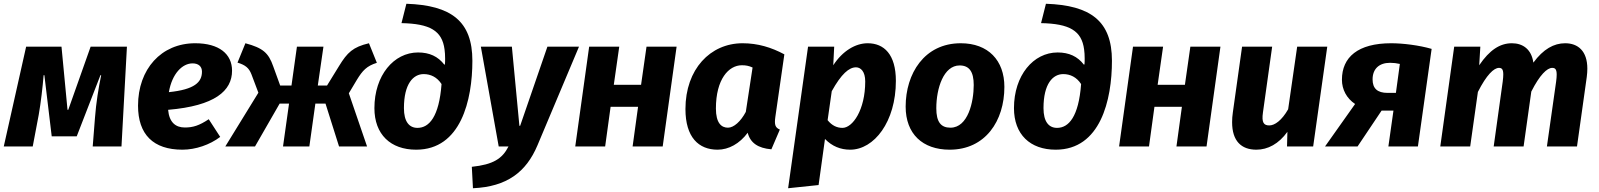

<svg xmlns="http://www.w3.org/2000/svg" viewBox="-31 -779 8502 1021"><path d="M462 0H615L644 -531H451L332 -195H328L296 -531H108L-11 0H143L175 -169C186 -231 196 -317 201 -379H205L244 -54H377L503 -379H507C493 -312 480 -232 474 -152Z M1203 -403C1203 -492 1134 -549 1007 -549C826 -549 703 -411 703 -217C703 -64 784 17 939 17C1009 17 1085 -9 1140 -51L1079 -145C1028 -111 995 -101 952 -101C903 -101 869 -128 863 -195C1112 -216 1203 -296 1203 -403ZM993 -442C1024 -442 1043 -426 1043 -398C1043 -342 1004 -303 867 -289C884 -388 939 -442 993 -442Z M1614 0 1646 -228H1700L1772 0H1921L1824 -283L1867 -355C1897 -404 1919 -428 1973 -445L1931 -549C1846 -529 1816 -500 1772 -428L1708 -324H1659L1689 -531H1548L1519 -324H1459L1422 -426C1397 -498 1367 -524 1274 -549L1232 -446C1275 -433 1293 -417 1306 -384L1343 -286L1167 0H1325L1456 -228H1506L1474 0Z M2104 -656C2255 -653 2320 -616 2333 -516C2335 -501 2336 -486 2336 -468C2336 -458 2336 -448 2335 -437L2332 -435C2298 -479 2253 -500 2192 -500C2063 -500 1960 -378 1960 -204C1960 -64 2046 17 2182 17C2420 17 2481 -247 2481 -456C2481 -666 2369 -751 2130 -759ZM2189 -99C2145 -99 2117 -132 2117 -204C2117 -334 2167 -385 2222 -385C2259 -385 2293 -369 2317 -332C2304 -158 2251 -99 2189 -99Z M2621 0H2673C2640 65 2592 96 2478 108L2484 222C2665 214 2767 136 2827 -6L3048 -531H2880L2735 -110H2731L2691 -531H2526Z M3493 0 3567 -531H3407L3378 -328H3233L3262 -531H3102L3028 0H3187L3216 -211H3362L3333 0Z M4140 -490C4071 -527 3999 -549 3918 -549C3746 -549 3614 -411 3614 -199C3614 -49 3684 17 3785 17C3844 17 3902 -15 3945 -73C3959 -19 4000 9 4071 15L4116 -90C4092 -100 4086 -115 4092 -157ZM3840 -100C3805 -100 3776 -125 3776 -202C3776 -358 3844 -432 3914 -432C3936 -432 3951 -429 3971 -420L3935 -184C3908 -133 3871 -100 3840 -100Z M4490 17C4617 17 4733 -131 4733 -349C4733 -490 4670 -549 4583 -549C4519 -549 4450 -509 4400 -432L4405 -531H4266L4160 222L4322 205L4356 -40C4394 -1 4439 17 4490 17ZM4449 -99C4420 -99 4393 -111 4370 -140L4392 -294C4443 -386 4484 -421 4521 -421C4546 -421 4570 -399 4570 -346C4570 -194 4503 -99 4449 -99Z M5078 -549C4884 -549 4785 -387 4785 -212C4785 -67 4875 17 5019 17C5209 17 5310 -136 5310 -317C5310 -458 5224 -549 5078 -549ZM5072 -431C5123 -431 5147 -398 5147 -327C5147 -238 5117 -100 5023 -100C4972 -100 4948 -131 4948 -203C4948 -310 4987 -431 5072 -431Z M5505 -656C5656 -653 5721 -616 5734 -516C5736 -501 5737 -486 5737 -468C5737 -458 5737 -448 5736 -437L5733 -435C5699 -479 5654 -500 5593 -500C5464 -500 5361 -378 5361 -204C5361 -64 5447 17 5583 17C5821 17 5882 -247 5882 -456C5882 -666 5770 -751 5531 -759ZM5590 -99C5546 -99 5518 -132 5518 -204C5518 -334 5568 -385 5623 -385C5660 -385 5694 -369 5718 -332C5705 -158 5652 -99 5590 -99Z M6385 0 6459 -531H6299L6270 -328H6125L6154 -531H5994L5920 0H6079L6108 -211H6254L6225 0Z M6574 -531 6525 -182C6522 -163 6521 -145 6521 -129C6521 -29 6570 17 6650 17C6711 17 6769 -14 6815 -78L6813 0H6952L7027 -531H6867L6819 -198C6785 -138 6747 -112 6719 -112C6690 -112 6677 -126 6685 -181L6734 -531Z M7105 -355C7105 -303 7130 -256 7175 -226L7015 0H7188L7316 -191H7379L7352 0H7509L7582 -519C7517 -538 7430 -549 7367 -549C7190 -549 7105 -475 7105 -355ZM7361 -445C7379 -445 7396 -443 7413 -439L7392 -285H7348C7293 -285 7268 -309 7268 -357C7268 -412 7302 -445 7361 -445Z M8071 0 8112 -292C8157 -381 8196 -418 8223 -418C8238 -418 8247 -412 8247 -382C8247 -372 8246 -360 8244 -345L8195 0H8355L8407 -370C8409 -386 8410 -401 8410 -414C8410 -508 8360 -549 8292 -549C8232 -549 8176 -518 8123 -446C8113 -517 8067 -549 8009 -549C7945 -549 7890 -513 7835 -432L7841 -531H7702L7628 0H7787L7828 -290C7874 -381 7913 -418 7940 -418C7955 -418 7963 -411 7963 -383C7963 -373 7962 -361 7960 -345L7912 0Z"/></svg>

Font: Fira Sans OT
Style: Bold Italic
Weight: 700
Italic angle: -8°
Designer: Carrois Corporate & Edenspiekermann
Foundry: Carrois Corporate GbR & Edenspiekermann AG
Version: Version 2.001